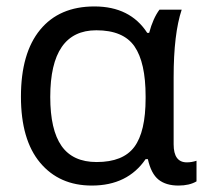

<svg xmlns="http://www.w3.org/2000/svg" viewBox="-20 -566 635 596"><path d="M265 10Q164 10 104.5 -61Q45 -132 45 -266Q45 -401 104.5 -473.5Q164 -546 273 -546Q384 -546 437 -464H443Q455 -509 475 -536H544Q519 -461 519 -326V-118Q519 -62 560 -62Q575 -62 590 -67V-3Q568 10 534 10Q495 10 472 -8.5Q449 -27 439 -72H432Q376 10 265 10ZM280 -63Q362 -63 397 -110Q432 -157 432 -261V-267Q432 -372 397.5 -422Q363 -472 279 -472Q136 -472 136 -265Q136 -163 171 -113Q206 -63 280 -63Z"/></svg>

Font: Advent Sans Logo
Style: Regular
Weight: 400
Designer: Types & Symbols
Foundry: Types & Symbols
Version: Version 1.002